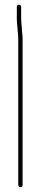

<svg xmlns="http://www.w3.org/2000/svg" viewBox="-20 -675 164 799"><path d="M71 -559C69.7 -572.1 68 -581.8 68 -596V-646C68 -652 65 -655 59 -655C53 -655 50 -652 50 -646V-596C50 -588.7 50.3 -582 51 -576L53 -558C53 -545 56 -527.3 56 -513V95C56 99.5 60.2 104 65 104C71 104 74 101 74 95V-513C74 -528 71 -545.2 71 -559Z"/></svg>

Font: HoneyBee
Style: BLn
Weight: 100
Foundry: Cannot Into Space Fonts
Version: Version 0.89